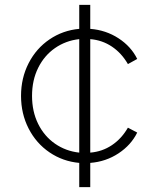

<svg xmlns="http://www.w3.org/2000/svg" viewBox="-20 -765 647 785"><path d="M304 -99Q237 -105 182.5 -142Q128 -179 97 -239.5Q66 -300 66 -373Q66 -446 97 -506.5Q128 -567 182.5 -604Q237 -641 304 -647V-745H349V-647Q413 -642 464.5 -608.5Q516 -575 541 -524L503 -503Q477 -548 437.5 -574.5Q398 -601 349 -605V-141Q398 -145 437.5 -171.5Q477 -198 503 -243L541 -223Q516 -172 464.5 -138Q413 -104 349 -99V0H304ZM304 -141V-605Q249 -599 205 -568.5Q161 -538 136 -487.5Q111 -437 111 -373Q111 -309 136 -258.5Q161 -208 205 -177.5Q249 -147 304 -141Z"/></svg>

Font: Eudoxus Sans ExtraLight
Style: Regular
Weight: 200
Designer: Stijn de Vries
Foundry: tokotype
Version: Version 2.005